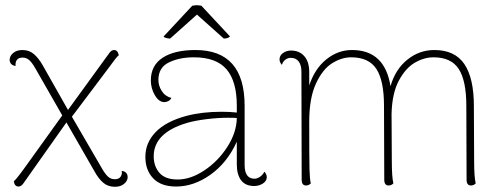

<svg xmlns="http://www.w3.org/2000/svg" viewBox="-20 -704 1930 737"><path d="M470 -24Q470 -10 456.5 1.5Q443 13 421 13Q395 13 377 -2Q359 -17 344 -44L235 -234L69 1Q61 12 51 12Q36 12 33 -8Q45 -18 84 -73L219 -261L116 -441Q103 -464 92 -473.5Q81 -483 67 -483Q51 -483 44.5 -473.5Q38 -464 40 -451Q29 -452 23 -458.5Q17 -465 17 -474Q17 -489 30.5 -500.5Q44 -512 66 -512Q92 -512 110 -496.5Q128 -481 143 -455L241 -282L400 -501Q408 -512 418 -512Q432 -512 436 -492Q426 -484 399 -446L384 -426L256 -256L371 -58Q383 -37 394 -26.5Q405 -16 421 -16Q437 -16 443.5 -26.5Q450 -37 447 -48Q458 -47 464 -40.5Q470 -34 470 -24Z M1004 -24Q1004 -9 989 0.5Q974 10 956 10Q922 10 905.5 -12Q889 -34 889 -73V-160Q852 -79 788 -33.5Q724 12 656 12Q598 12 568 -19.5Q538 -51 538 -102Q538 -156 577.5 -197Q617 -238 695 -259Q755 -275 831 -275Q861 -275 889 -272V-298Q889 -392 849.5 -438Q810 -484 724 -484Q669 -484 628.5 -464.5Q588 -445 588 -397Q588 -375 601 -354.5Q614 -334 638 -328Q633 -319 625 -315.5Q617 -312 611 -312Q590 -312 574.5 -338.5Q559 -365 559 -395Q559 -453 604.5 -482.5Q650 -512 730 -512Q919 -512 919 -298V-71Q919 -18 957 -18Q967 -18 978 -25.5Q989 -33 995 -45Q1004 -35 1004 -24ZM889 -251Q879 -252 855 -252Q816 -252 772 -246.5Q728 -241 697 -232Q570 -194 570 -104Q570 -66 592 -40.5Q614 -15 662 -15Q712 -15 764.5 -50Q817 -85 852.5 -140Q888 -195 889 -251ZM608 -564 718 -682Q730 -684 735 -684Q741 -684 753 -682L863 -564Q855 -556 839 -556L736 -648L633 -556Q627 -556 618.5 -558Q610 -560 608 -564Z M1806 0Q1798 8 1788 8Q1771 8 1771 -14L1770 -298Q1770 -394 1741 -439Q1712 -484 1644 -484Q1608 -484 1572.5 -463.5Q1537 -443 1511 -394.5Q1485 -346 1483 -267L1484 -87Q1484 -24 1490 0Q1482 8 1472 8Q1455 8 1455 -14L1454 -298Q1454 -394 1425 -439Q1396 -484 1328 -484Q1291 -484 1254.5 -461Q1218 -438 1192.5 -382.5Q1167 -327 1167 -237Q1167 -94 1168 -55Q1169 -16 1173 0Q1165 8 1155 8Q1138 8 1138 -14L1137 -429Q1137 -454 1126.5 -468Q1116 -482 1096 -482Q1085 -482 1075.5 -475Q1066 -468 1062 -455Q1053 -465 1053 -476Q1053 -491 1066.5 -500.5Q1080 -510 1097 -510Q1129 -510 1148 -488.5Q1167 -467 1167 -427V-376Q1188 -440 1232.5 -476Q1277 -512 1331 -512Q1457 -512 1479 -373Q1497 -437 1543 -474.5Q1589 -512 1647 -512Q1726 -512 1762.5 -458Q1799 -404 1799 -297L1800 -87Q1800 -24 1806 0Z"/></svg>

Font: Arima Madurai Thin
Style: Regular
Weight: 250
Designer: Joana Correia and Natanael Gama
Foundry: NDISCOVER
Version: Version 1.020; ttfautohint (v1.5) -l 7 -r 28 -G 50 -x 13 -D 